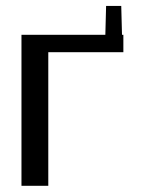

<svg xmlns="http://www.w3.org/2000/svg" viewBox="-20 -614 471 635"><path d="M51 -498.8H388V-441.4H68.2L139.7 -491.1V0.5H51ZM383.5 -498.8 381 -594.4H330.9L328.4 -498.8Z"/></svg>

Font: Russolo 10pt ExtraLight
Style: Regular
Weight: 200
Designer: Micah Stupak-Hahn
Version: Version 1.000